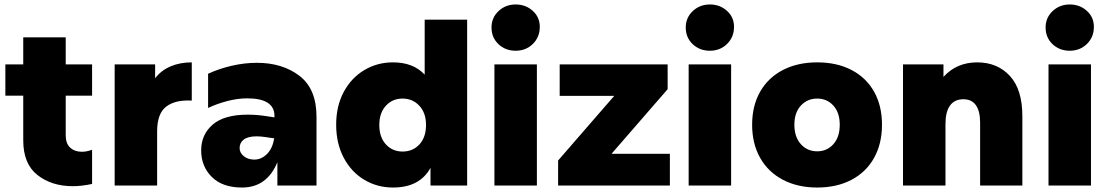

<svg xmlns="http://www.w3.org/2000/svg" viewBox="-20 -830 4963 859"><path d="M4 -542H84V-663H274V-542H392V-402H274V-225Q274 -188 294 -169.5Q314 -151 346 -151Q368 -151 392 -160V-7Q345 3 306 3Q211 3 147.5 -47Q84 -97 84 -202V-402H4Z M493 -542H674V-480Q701 -515 743 -533Q785 -551 838 -551V-380Q764 -384 723.5 -353Q683 -322 683 -242V0H493Z M1221 -104Q1174 9 1063 9Q975 9 927.5 -38.5Q880 -86 880 -157Q880 -228 931.5 -272.5Q983 -317 1088 -317Q1131 -317 1174 -310L1208 -305V-311Q1208 -390 1086 -390Q1044 -390 997.5 -378Q951 -366 911 -347V-500Q958 -522 1015.5 -535.5Q1073 -549 1129 -549Q1244 -549 1320 -490.5Q1396 -432 1396 -308V0H1221ZM1118 -116Q1149 -116 1174 -140.5Q1199 -165 1207 -211L1166 -217Q1145 -220 1128 -220Q1089 -220 1070.5 -205.5Q1052 -191 1052 -168Q1052 -146 1071 -131Q1090 -116 1118 -116Z M1484 -272Q1484 -356 1518 -419Q1552 -482 1610 -516.5Q1668 -551 1738 -551Q1829 -551 1880 -496V-742H2070V0H1906V-79Q1858 9 1738 9Q1668 9 1610 -25.5Q1552 -60 1518 -124Q1484 -188 1484 -272ZM1886 -271Q1886 -325 1856 -357Q1826 -389 1781 -389Q1736 -389 1706.5 -357Q1677 -325 1677 -271Q1677 -216 1706.5 -184Q1736 -152 1781 -152Q1827 -152 1856.5 -184Q1886 -216 1886 -271Z M2192 -542H2382V0H2192ZM2179 -707Q2179 -751 2210.5 -780.5Q2242 -810 2287 -810Q2332 -810 2363.5 -781.5Q2395 -753 2395 -710Q2395 -664 2364 -633.5Q2333 -603 2287 -603Q2241 -603 2210 -632.5Q2179 -662 2179 -707Z M2477 -112 2728 -401H2484V-542H2967V-431L2716 -142H2977V0H2477Z M3061 -542H3251V0H3061ZM3048 -707Q3048 -751 3079.5 -780.5Q3111 -810 3156 -810Q3201 -810 3232.5 -781.5Q3264 -753 3264 -710Q3264 -664 3233 -633.5Q3202 -603 3156 -603Q3110 -603 3079 -632.5Q3048 -662 3048 -707Z M3345 -272Q3345 -357 3381 -420Q3417 -483 3483 -517Q3549 -551 3636 -551Q3724 -551 3789.5 -517Q3855 -483 3890.5 -420Q3926 -357 3926 -272Q3926 -187 3890.5 -123.5Q3855 -60 3789.5 -25.5Q3724 9 3636 9Q3549 9 3483 -25.5Q3417 -60 3381 -123.5Q3345 -187 3345 -272ZM3737 -272Q3737 -326 3708.5 -357.5Q3680 -389 3636 -389Q3592 -389 3563 -357.5Q3534 -326 3534 -272Q3534 -217 3563 -185Q3592 -153 3636 -153Q3680 -153 3708.5 -185Q3737 -217 3737 -272Z M4020 -542H4201V-486Q4260 -551 4352 -551Q4442 -551 4498 -490.5Q4554 -430 4554 -310V0H4365V-281Q4365 -333 4346 -359.5Q4327 -386 4290 -386Q4251 -386 4230.5 -358Q4210 -330 4210 -275V0H4020Z M4671 -542H4861V0H4671ZM4658 -707Q4658 -751 4689.5 -780.5Q4721 -810 4766 -810Q4811 -810 4842.5 -781.5Q4874 -753 4874 -710Q4874 -664 4843 -633.5Q4812 -603 4766 -603Q4720 -603 4689 -632.5Q4658 -662 4658 -707Z"/></svg>

Font: Chess Sans ExtraBold
Style: Regular
Weight: 800
Designer: Wolf Bōese
Foundry: Wolf Bōese
Version: Version 7.223